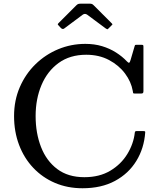

<svg xmlns="http://www.w3.org/2000/svg" viewBox="-20 -994 850 1024"><path d="M55 -375Q55 -291.5 81.8 -221Q108.5 -150.5 157.5 -98.8Q206.5 -47 273.2 -18.5Q340 10 420 10Q520.5 10 593 -29Q665.5 -68 707 -135.5Q748.5 -203 754.5 -288Q755 -293 752.2 -294Q749.5 -295 744 -295H709Q704 -295 701.8 -293.2Q699.5 -291.5 699 -287Q692.5 -227.5 659.2 -172.8Q626 -118 568.2 -83.5Q510.5 -49 430 -49Q343 -49 285.2 -92.5Q227.5 -136 198.8 -210Q170 -284 170 -375Q170 -466 201.2 -540.2Q232.5 -614.5 292.8 -658.2Q353 -702 440 -702Q508.5 -702 561.2 -674Q614 -646 646.8 -602Q679.5 -558 688 -509.5Q689.5 -501.5 690 -498.2Q690.5 -495 700 -495H730.5Q739 -495 742 -497.5Q745 -500 745 -508V-745.5Q745 -751.5 743.2 -753.2Q741.5 -755 735 -755H708Q701 -755 700 -753.2Q699 -751.5 697.5 -746L676.5 -674.5Q672.5 -660.5 668.5 -659.5Q664.5 -658.5 657 -666.5Q632 -693 598.5 -714.2Q565 -735.5 524.2 -747.8Q483.5 -760 435 -760Q359 -760 290.5 -731.5Q222 -703 169 -651.2Q116 -599.5 85.5 -529Q55 -458.5 55 -375ZM304.5 -845Q314 -835.5 322.5 -842L421 -915.5Q433 -924.5 446 -915L543.5 -842.5Q550 -838 552 -837.8Q554 -837.5 559.5 -843L576 -859.5Q580 -863.5 579.8 -865Q579.5 -866.5 575.5 -870L479.5 -966Q475 -970.5 470.8 -972.5Q466.5 -974.5 456.5 -974.5H414Q403 -974.5 398 -973Q393 -971.5 387.5 -966L293.5 -872Q288 -866.5 288 -864.5Q288 -862.5 293.5 -857Z"/></svg>

Font: Besley
Style: Regular
Weight: 400
Designer: Owen Earl
Foundry: indestructible type*
Version: Version 4.000